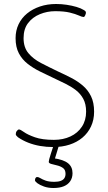

<svg xmlns="http://www.w3.org/2000/svg" viewBox="-20 -731 540 961"><path d="M247 5Q212 5 180.5 -0.5Q149 -6 121 -17Q93 -28 70 -44Q65 -48 62 -52Q59 -56 59 -59Q59 -63 60 -67Q61 -71 63.5 -74.5Q66 -78 69 -80.5Q72 -83 75 -83Q82 -83 100 -70Q118 -57 154.5 -44Q191 -31 250 -31Q296 -31 332.5 -48Q369 -65 390 -97Q411 -129 411 -172Q411 -210 397 -236Q383 -262 359.5 -280Q336 -298 306.5 -312.5Q277 -327 247 -341Q213 -357 179.5 -373.5Q146 -390 118.5 -411.5Q91 -433 74.5 -464Q58 -495 58 -540Q58 -578 73 -609.5Q88 -641 115.5 -663.5Q143 -686 180 -698.5Q217 -711 261 -711Q288 -711 314 -707Q340 -703 362.5 -696.5Q385 -690 401 -680Q407 -676 408.5 -673.5Q410 -671 410 -666Q410 -665 409 -661.5Q408 -658 406.5 -654.5Q405 -651 403 -648.5Q401 -646 398 -646Q391 -646 374.5 -653.5Q358 -661 329.5 -668Q301 -675 256 -675Q216 -675 179.5 -660Q143 -645 120.5 -615.5Q98 -586 98 -540Q98 -494 122 -465Q146 -436 185.5 -415.5Q225 -395 271 -373Q304 -358 336 -341.5Q368 -325 394 -303Q420 -281 435.5 -249.5Q451 -218 451 -172Q451 -131 435.5 -98Q420 -65 392.5 -42Q365 -19 328 -7Q291 5 247 5ZM248 210Q221 210 200 202.5Q179 195 167 186Q155 177 155 171Q155 168 156 164.5Q157 161 159.5 158Q162 155 166 155Q173 155 182.5 161Q192 167 208.5 173Q225 179 252 179Q271 179 283.5 174.5Q296 170 302 161Q308 152 308 139Q308 119 295.5 110Q283 101 266 97Q249 93 236.5 89.5Q224 86 224 79Q224 75 226.5 65Q229 55 234.5 38.5Q240 22 247 0H274L253 69L249 61Q298 68 320.5 86Q343 104 343 136Q343 159 331.5 176Q320 193 299 201.5Q278 210 248 210Z"/></svg>

Font: Asap Thin
Style: Regular
Weight: 250
Designer: Pablo Cosgaya
Foundry: Omnibus-Type
Version: Version 3.001